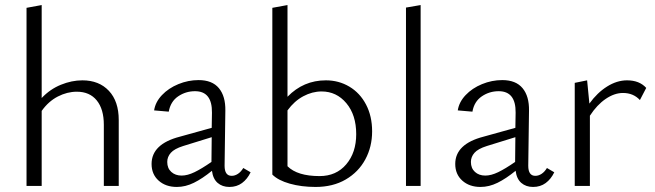

<svg xmlns="http://www.w3.org/2000/svg" viewBox="-20 -736 2591 760"><path d="M450 -261V0H391V-242Q391 -304 363 -338.5Q335 -373 284 -373Q246 -373 209 -354Q172 -335 145 -297V0H85V-705L145 -716V-348Q178 -383 221 -400.5Q264 -418 306 -418Q372 -418 411 -376.5Q450 -335 450 -261Z M972 -54Q959 -27 938 -11.5Q917 4 888 4Q860 4 841.5 -12Q823 -28 819 -60Q781 -29 747.5 -12.5Q714 4 680 4Q636 4 608 -21Q580 -46 580 -87Q580 -166 692 -195L818 -230L819 -290Q820 -375 752 -375Q715 -375 685 -354.5Q655 -334 648 -294L590 -299Q595 -332 621 -359.5Q647 -387 686 -403Q725 -419 766 -419Q820 -419 846.5 -387Q873 -355 872 -298L869 -80Q869 -40 897 -40Q910 -40 922 -48Q934 -56 943 -71ZM699 -41Q722 -41 750 -54.5Q778 -68 817 -95L818 -193L705 -158Q670 -147 656 -131Q642 -115 642 -95Q642 -70 658 -55.5Q674 -41 699 -41Z M1453 -216Q1453 -155 1426 -105Q1399 -55 1348.5 -25.5Q1298 4 1229 4Q1173 4 1127 -9Q1081 -22 1058 -45V-705L1118 -716V-353Q1181 -418 1270 -418Q1321 -418 1363 -393Q1405 -368 1429 -322Q1453 -276 1453 -216ZM1390 -205Q1390 -281 1351 -327.5Q1312 -374 1253 -374Q1216 -374 1180.5 -355Q1145 -336 1118 -299V-78Q1157 -39 1245 -39Q1311 -39 1350.5 -85.5Q1390 -132 1390 -205Z M1587 -706 1645 -716V0H1587Z M2174 -54Q2161 -27 2140 -11.5Q2119 4 2090 4Q2062 4 2043.5 -12Q2025 -28 2021 -60Q1983 -29 1949.5 -12.5Q1916 4 1882 4Q1838 4 1810 -21Q1782 -46 1782 -87Q1782 -166 1894 -195L2020 -230L2021 -290Q2022 -375 1954 -375Q1917 -375 1887 -354.5Q1857 -334 1850 -294L1792 -299Q1797 -332 1823 -359.5Q1849 -387 1888 -403Q1927 -419 1968 -419Q2022 -419 2048.5 -387Q2075 -355 2074 -298L2071 -80Q2071 -40 2099 -40Q2112 -40 2124 -48Q2136 -56 2145 -71ZM1901 -41Q1924 -41 1952 -54.5Q1980 -68 2019 -95L2020 -193L1907 -158Q1872 -147 1858 -131Q1844 -115 1844 -95Q1844 -70 1860 -55.5Q1876 -41 1901 -41Z M2538 -388 2513 -340Q2487 -368 2446 -368Q2412 -368 2377.5 -344.5Q2343 -321 2315 -278V0H2255V-408L2304 -418L2313 -326Q2344 -369 2383 -393.5Q2422 -418 2462 -418Q2511 -418 2538 -388Z"/></svg>

Font: Ysabeau Semilight
Style: Regular
Weight: 300
Designer: Christian Thalmann (Catharsis Fonts)
Version: Version 0.003